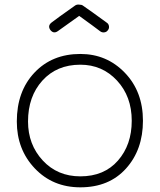

<svg xmlns="http://www.w3.org/2000/svg" viewBox="-20 -782 683 822"><path d="M324 20Q206 20 129 -61Q52 -142 52 -262Q52 -391 127.5 -471Q203 -551 324 -551Q437 -551 514.5 -470.5Q592 -390 592 -265Q592 -141 519.5 -60.5Q447 20 324 20ZM324 -27Q426 -27 485 -94.5Q544 -162 544 -265Q544 -369 481 -437Q418 -505 324 -505Q223 -505 161.5 -437Q100 -369 100 -262Q100 -163 163 -95Q226 -27 324 -27ZM228 -649Q210 -636 196 -653Q183 -671 200 -685Q219 -700 301 -758Q309 -764 321 -762Q330 -762 335 -758Q366 -737 437 -685Q445 -680 446.5 -670Q448 -660 442 -653Q437 -645 427 -643.5Q417 -642 409 -648Q383 -668 319 -714Z"/></svg>

Font: Hoogli
Style: Regular
Weight: 400
Designer: Anand Singh Naorem
Foundry: Brand New Type
Version: Version 1.00 b007